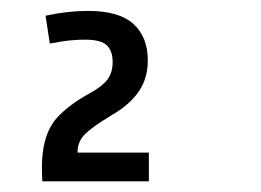

<svg xmlns="http://www.w3.org/2000/svg" viewBox="-20 -645 478 352"><path d="M57.6 -312.5Q55.7 -346.7 58.6 -366.2Q63.5 -406.2 85 -429.7Q106.4 -453.1 145.5 -474.6Q167 -486.3 176.8 -499Q186.5 -511.7 186.5 -531.2Q186.5 -551.8 175.8 -562Q165 -572.3 135.7 -572.3Q107.4 -572.3 79.1 -566.4L71.3 -565.4L63.5 -616.2Q103.5 -625 141.6 -625Q198.2 -625 224.6 -601.1Q251 -577.1 251 -534.2Q251 -502 234.9 -478Q218.8 -454.1 187.5 -435.5Q185.5 -434.6 183.6 -433.1Q181.6 -431.6 179.7 -430.7Q150.4 -413.1 136.2 -399.4Q122.1 -385.7 122.1 -365.2H252.9V-312.5Z"/></svg>

Font: Sudo Variable
Style: Regular
Weight: 400
Monospace: yes
Designer: Jens Kutilek
Foundry: Jens Kutilek
Version: Version 0.040